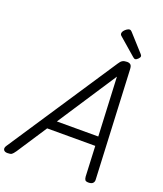

<svg xmlns="http://www.w3.org/2000/svg" viewBox="-270 -1407 1322 1560"><g transform="rotate(20 390.5 -627.5)"><path d="M-15 14Q-41 14 -49 -1.5Q-57 -17 -42 -39L578 -975Q592 -998 607 -1006.5Q622 -1015 646 -1015Q665 -1015 676.5 -1005.5Q688 -996 689 -964L733 -31Q735 -11 723.5 1.5Q712 14 686 14Q664 14 657 5.5Q650 -3 648 -23L636 -285H220L50 -26Q32 0 21.5 7Q11 14 -15 14ZM275 -365H633L609 -874ZM698 -1058Q694 -1058 689 -1061Q684 -1064 679 -1068L536 -1192Q526 -1200 523.5 -1205Q521 -1210 521 -1217Q521 -1228 530.5 -1240Q540 -1252 553 -1260.5Q566 -1269 575 -1269Q582 -1269 586.5 -1266Q591 -1263 596 -1258L728 -1112Q734 -1105 735 -1101.5Q736 -1098 736 -1095Q736 -1085 722.5 -1071.5Q709 -1058 698 -1058Z"/></g></svg>

Font: Playwrite AU VIC
Style: Regular
Weight: 400
Designer: Veronika Burian, José Scaglione
Foundry: TypeTogether
Version: Version 1.002